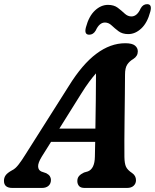

<svg xmlns="http://www.w3.org/2000/svg" viewBox="-44 -926 764 946"><path d="M162 -154.5Q143 -123.5 143.8 -105.8Q144.5 -88 159.5 -81L184 -72.5Q196.5 -66 201.8 -57.5Q207 -49 207 -40Q207 -21 195 -10.5Q183 0 163 0H17Q-24.5 0 -24.5 -35Q-24.5 -50.5 -16.2 -62.2Q-8 -74 15.5 -87Q31 -94 47.5 -115.2Q64 -136.5 80.5 -163.5L295.5 -503Q361.5 -609.5 430.8 -661.2Q500 -713 573 -713Q607 -713 621 -701.5Q635 -690 635 -673Q635 -649.5 613 -635.5Q594 -624.5 583 -608Q572 -591.5 572 -558.5Q572 -516.5 571.2 -459.5Q570.5 -402.5 569.8 -343.2Q569 -284 568.8 -233.2Q568.5 -182.5 569 -152.5Q569.5 -120.5 576.8 -104.5Q584 -88.5 607.5 -73Q626 -60 626 -38Q626 -21.5 614.5 -10.8Q603 0 582 0H373Q353 0 345 -10Q337 -20 337 -34Q337 -49 345.5 -58.8Q354 -68.5 370 -76L389 -81.5Q422.5 -94.5 423.5 -154Q424 -186.5 425 -227H207.5ZM355.5 -463.5 248.5 -292.5H426Q427 -358 428 -430.2Q429 -502.5 429 -564.5Q414 -548 395.8 -523.5Q377.5 -499 355.5 -463.5ZM588 -758Q559 -758 540 -772.2Q521 -786.5 506 -800.8Q491 -815 473 -815Q445.5 -815 427.5 -775.5Q415.5 -755 395.5 -755Q369.5 -755 379.5 -792Q394 -846.5 423.8 -874.2Q453.5 -902 488 -902Q517.5 -902 536.2 -887.8Q555 -873.5 570.2 -859.2Q585.5 -845 603.5 -845Q631.5 -845 649 -884.5Q660.5 -905.5 681 -905.5Q706.5 -905.5 696.5 -868.5Q682 -813.5 652.2 -785.8Q622.5 -758 588 -758Z"/></svg>

Font: Fraunces 9pt S100 SemiBold
Style: Italic
Weight: 600
Italic angle: -16°
Version: Version 1.000; ttfautohint (v1.8.3)